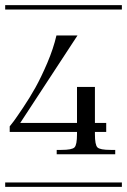

<svg xmlns="http://www.w3.org/2000/svg" viewBox="-29 -728 495 748"><path d="M272.9 -589.8 49.8 -249H271V-389.2H340.8V-249H384.8V-213.9H340.8V-205.1Q340.8 -163.6 350.6 -153.8Q360.4 -144 401.9 -144H419.9V-127H191.9V-144H210Q251.5 -144 261.2 -153.8Q271 -163.6 271 -205.1V-213.9H8.8V-235.8Q14.6 -242.7 24.2 -255.4Q33.7 -268.1 60.3 -307.6Q86.9 -347.2 109.1 -387Q131.3 -426.8 155.3 -482.9Q179.2 -539.1 190.9 -589.8ZM-8.8 -708H445.8V-690.9H-8.8ZM-8.8 -17.1H445.8V0H-8.8Z"/></svg>

Font: FoglihtenFr01
Style: Regular
Weight: 500
Version: Version 0.68